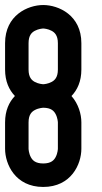

<svg xmlns="http://www.w3.org/2000/svg" viewBox="-20 -737 404 757"><path d="M150.4 0.1C260.8 0.1 300.8 -89.8 300.8 -150.3V-254.4C300.8 -286.7 289.3 -327.5 261.8 -358.4C284.8 -382.2 300.8 -416.2 300.8 -462.7V-566.8C300.8 -677.1 210.9 -717.2 150.4 -717.2C89.9 -717.2 0 -677.1 0 -566.8V-462.7C0 -416.3 15.9 -382.3 38.8 -358.5C15.9 -334.7 0 -300.8 0 -254.4V-150.3C0 -89.8 40.1 0.1 150.4 0.1ZM92.6 -150.7V-254.4C92.6 -285.7 105.7 -296.9 117.2 -303.1C133 -311.7 150.7 -312.2 150.4 -312.2C181.7 -312.2 192.9 -299.1 199.1 -287.6C207.6 -271.9 208.2 -254.4 208.2 -254.4V-150.8C208.2 -150.6 207.7 -132.9 199.1 -117.1C192.9 -105.7 181.7 -92.5 150.4 -92.5C119.1 -92.5 107.9 -105.6 101.7 -117.1C93.4 -132.3 92.7 -149.2 92.6 -150.7ZM150.4 -624.6C153.3 -624.5 169.2 -623.4 183.6 -615.5C195 -609.3 208.2 -598.1 208.2 -566.8V-462.7C208.2 -431.4 195.1 -420.2 183.6 -414C169.2 -406.2 153.3 -405 150.4 -404.9C147.5 -405.1 131.6 -406.2 117.2 -414C105.8 -420.2 92.6 -431.4 92.6 -462.7V-566.8C92.6 -598.1 105.7 -609.3 117.2 -615.5C131.6 -623.3 147.5 -624.5 150.4 -624.6Z"/></svg>

Font: Cactron
Style: Regular
Weight: 400
Version: Version 1.0